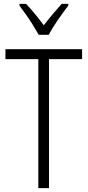

<svg xmlns="http://www.w3.org/2000/svg" viewBox="-20 -967 450 987"><path d="M232 0H177V-663H8V-714H402V-663H232ZM179 -788Q166 -811 149 -838.5Q132 -866 113.5 -892Q95 -918 80 -938V-947H114Q135 -925 159.5 -895.5Q184 -866 205 -837Q228 -867 249.5 -892.5Q271 -918 297 -947H331V-938Q307 -907 277.5 -864.5Q248 -822 231 -788Z"/></svg>

Font: Noto Sans Gurmukhi UI Condensed Light
Style: Regular
Weight: 300
Width: 3
Designer: Jelle Bosma - Monotype Design Team
Foundry: Monotype Imaging Inc.
Version: Version 2.004; ttfautohint (v1.8.4.7-5d5b)